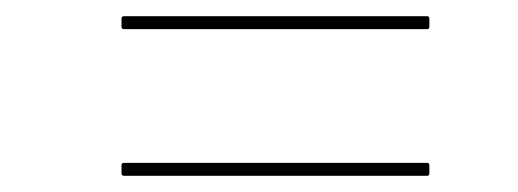

<svg xmlns="http://www.w3.org/2000/svg" viewBox="-20 -421 640 237"><path d="M133 -385Q130 -385 130 -388V-398Q130 -401 133 -401H507Q510 -401 510 -398V-388Q510 -385 507 -385ZM133 -204Q130 -204 130 -207V-217Q130 -220 133 -220H507Q510 -220 510 -217V-207Q510 -204 507 -204Z"/></svg>

Font: Sofia Sans Hairline
Style: Italic
Weight: 1
Italic angle: -9°
Designer: Botio Nikoltchev, Ani Petrova
Foundry: lettersoup
Version: Version 4.102